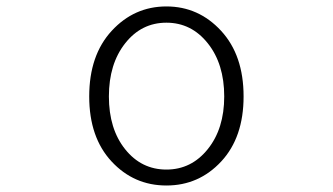

<svg xmlns="http://www.w3.org/2000/svg" viewBox="-20 -567 1040 600"><path d="M258.8 -265.6Q258.8 -394.5 329.1 -470.7Q399.4 -546.9 500 -546.9Q600.6 -546.9 670.9 -470.7Q741.2 -394.5 741.2 -265.6Q741.2 -137.7 671.4 -62.5Q601.6 12.7 500 12.7Q398.4 12.7 328.6 -62.5Q258.8 -137.7 258.8 -265.6ZM680.7 -265.6Q680.7 -367.2 629.4 -431.6Q578.1 -496.1 500 -496.1Q421.9 -496.1 371.1 -431.6Q320.3 -367.2 320.3 -265.6Q320.3 -164.1 371.1 -100.6Q421.9 -37.1 500 -37.1Q578.1 -37.1 629.4 -101.1Q680.7 -165 680.7 -265.6Z"/></svg>

Font: Gen Shin Gothic Monospace Light
Style: Regular
Weight: 300
Designer: [Source Han Sans]
Ryoko NISHIZUKA  (kana & ideographs); Paul D. Hunt (Latin, Greek & Cyrillic); Wenlong ZHANG  (bopomofo
Version: Version 1.002.20150607